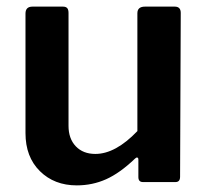

<svg xmlns="http://www.w3.org/2000/svg" viewBox="-20 -550 628 580"><path d="M395 -154V-510Q395 -530 418 -530H508Q526 -530 526 -511L524 -16Q524 0 510 0H412Q398 0 398 -15V-68Q398 -73 395 -74Q392 -75 388 -71Q342 -27 300.5 -8.5Q259 10 212 10Q144 10 100.5 -33Q57 -76 57 -148V-509Q57 -530 78 -530H170Q179 -530 183 -525.5Q187 -521 187 -511V-170Q187 -131 209 -108Q231 -85 268 -85Q329 -85 395 -154Z"/></svg>

Font: n
Style: Regular
Weight: 600
Designer: Pablo Impallari, Rodrigo Fuenzalida
Foundry: Impallari Type
Version: Version 1.002; ttfautohint (v1.5)